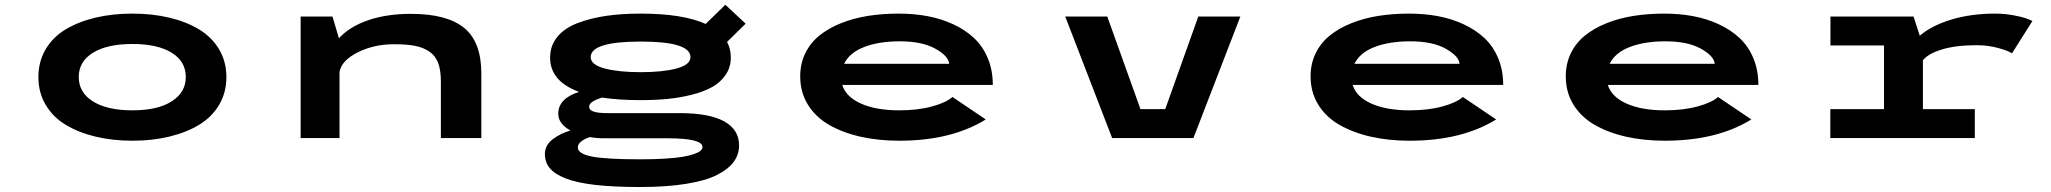

<svg xmlns="http://www.w3.org/2000/svg" viewBox="-20 -568 8440 790"><path d="M525 11Q443 11 373.2 -5.8Q303.5 -22.5 250.8 -54.2Q198 -86 168 -136.5Q138 -187 138 -251Q138 -315 168 -365.5Q198 -416 250.8 -447.5Q303.5 -479 373.2 -495.5Q443 -512 525 -512Q606.5 -512 676.2 -495.5Q746 -479 798.8 -447.2Q851.5 -415.5 881.5 -365Q911.5 -314.5 911.5 -251Q911.5 -187 881.5 -136.5Q851.5 -86 798.8 -54.2Q746 -22.5 676.2 -5.8Q606.5 11 525 11ZM525 -114Q628.5 -114 686.5 -151Q744.5 -188 744.5 -251Q744.5 -315 686.5 -351Q628.5 -387 525 -387Q421 -387 362.5 -351Q304 -315 304 -251Q304 -187.5 362.5 -150.8Q421 -114 525 -114Z M1217 0V-500H1348L1374.5 -410.5Q1418.5 -458.5 1494.8 -484.8Q1571 -511 1670.5 -511Q1819 -511 1889.8 -453.2Q1960.5 -395.5 1960.5 -265.5V0H1794V-233.5Q1794 -279 1782.8 -309Q1771.5 -339 1746.2 -356Q1721 -373 1687 -379.5Q1653 -386 1601.5 -386Q1518 -386 1451.2 -352.2Q1384.5 -318.5 1377 -271.5V0Z M2616.5 -156Q2526 -156 2457.5 -166.5Q2404 -150.5 2404 -129Q2404 -115.5 2422 -109Q2440 -102.5 2482.5 -102.5H2777.5Q2898 -102.5 2959.5 -68.8Q3021 -35 3021 30.5Q3021 67.5 2999 97.8Q2977 128 2930.2 151.8Q2883.5 175.5 2802.8 188.5Q2722 201.5 2612.5 201.5Q2505 201.5 2429 192.8Q2353 184 2307.8 166.2Q2262.5 148.5 2242.2 124Q2222 99.5 2222 66Q2222 29.5 2253.8 5.2Q2285.5 -19 2327 -31Q2277 -59 2277 -100Q2277 -162.5 2362.5 -190Q2243.5 -233.5 2243.5 -331Q2243.5 -380.5 2273.5 -416.8Q2303.5 -453 2357 -473.2Q2410.5 -493.5 2474.5 -502.8Q2538.5 -512 2616.5 -512Q2789 -512 2883.5 -469.5L2964.5 -548.5L3048 -470.5L2971.5 -395.5Q2987 -367 2987 -331Q2987 -291 2965.5 -259.8Q2944 -228.5 2909 -209.2Q2874 -190 2824.8 -177.8Q2775.5 -165.5 2725 -160.8Q2674.5 -156 2616.5 -156ZM2616.5 -271Q2706.5 -271 2763.8 -286.2Q2821 -301.5 2821 -333Q2821 -397 2616.5 -397Q2410.5 -397 2410.5 -333Q2410.5 -301.5 2468.2 -286.2Q2526 -271 2616.5 -271ZM2357.5 39Q2357.5 64.5 2415 76Q2472.5 87.5 2614 87.5Q2670.5 87.5 2715.2 84.8Q2760 82 2788.5 77.2Q2817 72.5 2836 65.8Q2855 59 2862.8 52Q2870.5 45 2870.5 37Q2870.5 1 2726 1H2466.5Q2434 1 2407.5 -4Q2386 2.5 2371.8 13.8Q2357.5 25 2357.5 39Z M4036 -76.5Q3894.5 11 3680 11Q3594 11 3520.8 -5.5Q3447.5 -22 3391.8 -54Q3336 -86 3304.2 -137.2Q3272.5 -188.5 3272.5 -254Q3272.5 -306 3293.5 -349Q3314.5 -392 3351.8 -422Q3389 -452 3440.2 -472.5Q3491.5 -493 3550.8 -502.5Q3610 -512 3677 -512Q3740.5 -512 3796.8 -501.5Q3853 -491 3902.5 -468Q3952 -445 3988 -411.2Q4024 -377.5 4044.5 -328.2Q4065 -279 4065 -218.5H3445.5Q3461 -169 3523.2 -141.5Q3585.5 -114 3680 -114Q3756.5 -114 3815 -130Q3873.5 -146 3899 -169ZM3682 -398Q3597.5 -398 3536.8 -375Q3476 -352 3453 -305.5H3885.5Q3882.5 -337.5 3828.2 -367.8Q3774 -398 3682 -398Z M4910.5 -500H5083.5L4890.5 0H4556L4363 -500H4536L4672.5 -119H4774.5Z M6136 -76.5Q5994.5 11 5780 11Q5694 11 5620.8 -5.5Q5547.5 -22 5491.8 -54Q5436 -86 5404.2 -137.2Q5372.5 -188.5 5372.5 -254Q5372.5 -306 5393.5 -349Q5414.5 -392 5451.8 -422Q5489 -452 5540.2 -472.5Q5591.5 -493 5650.8 -502.5Q5710 -512 5777 -512Q5840.5 -512 5896.8 -501.5Q5953 -491 6002.5 -468Q6052 -445 6088 -411.2Q6124 -377.5 6144.5 -328.2Q6165 -279 6165 -218.5H5545.5Q5561 -169 5623.2 -141.5Q5685.5 -114 5780 -114Q5856.5 -114 5915 -130Q5973.5 -146 5999 -169ZM5782 -398Q5697.5 -398 5636.8 -375Q5576 -352 5553 -305.5H5985.5Q5982.5 -337.5 5928.2 -367.8Q5874 -398 5782 -398Z M7186 -76.5Q7044.5 11 6830 11Q6744 11 6670.8 -5.5Q6597.5 -22 6541.8 -54Q6486 -86 6454.2 -137.2Q6422.5 -188.5 6422.5 -254Q6422.5 -306 6443.5 -349Q6464.5 -392 6501.8 -422Q6539 -452 6590.2 -472.5Q6641.5 -493 6700.8 -502.5Q6760 -512 6827 -512Q6890.5 -512 6946.8 -501.5Q7003 -491 7052.5 -468Q7102 -445 7138 -411.2Q7174 -377.5 7194.5 -328.2Q7215 -279 7215 -218.5H6595.5Q6611 -169 6673.2 -141.5Q6735.5 -114 6830 -114Q6906.5 -114 6965 -130Q7023.5 -146 7049 -169ZM6832 -398Q6747.5 -398 6686.8 -375Q6626 -352 6603 -305.5H7035.5Q7032.5 -337.5 6978.2 -367.8Q6924 -398 6832 -398Z M7892 -119H8105.5V0H7511V-119H7732V-381H7511.5V-500H7853.5L7879 -421Q7928 -463 8009 -487.5Q8090 -512 8189 -512Q8228 -512 8264.2 -505.2Q8300.5 -498.5 8316.8 -492.5Q8333 -486.5 8342.5 -481.5L8258.5 -348.5Q8244.5 -358.5 8202.8 -370.2Q8161 -382 8113 -382Q8027.5 -382 7970.2 -364.5Q7913 -347 7892 -320Z"/></svg>

Font: League Mono Extended SemiBold
Style: Regular
Weight: 600
Width: 9
Designer: Tyler Finck
Foundry: The League of Moveable Type / Tyler Finck
Version: Version 2.210